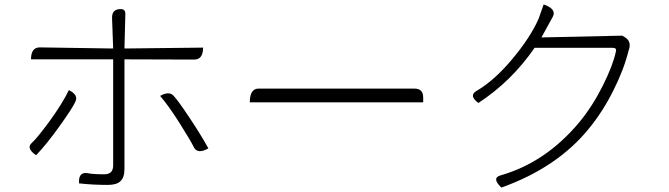

<svg xmlns="http://www.w3.org/2000/svg" viewBox="-20 -815 3020 867"><path d="M525 -774Q546 -774 546 -753L542 -596L897 -600Q897 -546 857 -546L542 -547V-51Q542 -14 524 3Q507 20 467 20Q398 20 337 13Q333 -40 376 -33Q399 -28 451 -28Q491 -28 491 -68V-547H120Q120 -601 160 -601L491 -596L486 -734Q485 -774 525 -774ZM703 -382Q746 -406 766 -380Q784 -361 836 -283Q888 -205 921 -145Q873 -118 856 -149Q841 -180 791 -259Q741 -338 703 -382ZM291 -408Q336 -386 320 -355Q307 -326 248 -244Q190 -163 143 -114Q98 -145 122 -168Q146 -189 204 -268Q262 -348 291 -408Z M1108 -353Q1108 -415 1148 -415H1851Q1891 -415 1891 -375V-353H1108Z M2435 -795Q2495 -774 2476 -739L2425 -646L2790 -654L2800 -648Q2835 -628 2818 -585Q2797 -500 2749 -405Q2702 -311 2639 -234Q2496 -58 2244 32Q2199 -11 2240 -23Q2444 -81 2596 -263Q2656 -336 2702 -428Q2748 -520 2761 -582Q2766 -599 2747 -599H2394Q2289 -447 2140 -350Q2096 -383 2131 -404Q2212 -451 2293 -548Q2375 -646 2412 -730L2435 -795Z"/></svg>

Font: Swei Half Moon CJK SC
Style: Light
Weight: 300
Version: Version 2.071